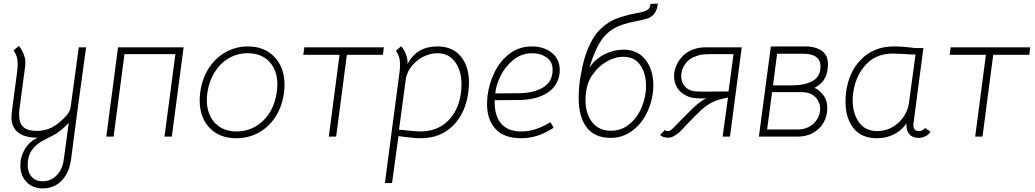

<svg xmlns="http://www.w3.org/2000/svg" viewBox="-20 -765 5793 1075"><path d="M94 161Q94 111 120.5 68Q147 25 191 6Q118 6 81 -23.5Q44 -53 44 -110Q44 -118 46 -136L76 -364Q79 -388 79 -406Q79 -431 73.5 -448Q68 -465 56 -483L86 -508Q102 -488 112 -463.5Q122 -439 122 -413Q122 -401 121 -395L89 -155Q87 -143 87 -122Q87 -75 111 -53.5Q135 -32 187 -32Q233 -32 272.5 -52.5Q312 -73 354 -120Q365 -135 370 -145.5Q375 -156 376 -169L421 -500H462L412 -134L378 126Q368 202 325.5 246Q283 290 219 290Q163 290 128.5 254Q94 218 94 161ZM337 128 365 -78Q333 -42 292 -15L233 16Q183 40 159 74.5Q135 109 135 159Q135 200 157.5 225Q180 250 219 250Q265 250 297.5 216.5Q330 183 337 128Z M942 0H901L962 -462H677L616 0H575L641 -500H1008Z M1098 -204Q1098 -226 1101 -248Q1111 -323 1148 -381.5Q1185 -440 1242.5 -472.5Q1300 -505 1368 -505Q1461 -505 1517 -446Q1573 -387 1573 -289Q1573 -268 1570 -245Q1560 -170 1523.5 -112.5Q1487 -55 1429.5 -23Q1372 9 1303 9Q1209 9 1153.5 -49Q1098 -107 1098 -204ZM1530 -253Q1533 -273 1533 -292Q1533 -372 1488 -419.5Q1443 -467 1366 -467Q1309 -467 1261 -439Q1213 -411 1181.5 -360.5Q1150 -310 1141 -245Q1138 -224 1138 -206Q1138 -125 1183 -77Q1228 -29 1305 -29Q1362 -29 1410.5 -57Q1459 -85 1490.5 -136Q1522 -187 1530 -253Z M1881 -458H1678L1684 -500H2129L2124 -458H1922L1862 0H1821Z M2606 -301Q2606 -285 2602 -249Q2587 -132 2516.5 -61.5Q2446 9 2336 9Q2295 9 2211 -3L2175 260H2135L2217 -362Q2220 -385 2220 -402Q2220 -427 2214.5 -445Q2209 -463 2197 -481L2226 -506Q2244 -486 2253.5 -460Q2263 -434 2262 -407Q2313 -505 2428 -505Q2515 -505 2560.5 -448.5Q2606 -392 2606 -301ZM2561 -247Q2564 -270 2564 -292Q2564 -368 2528.5 -417.5Q2493 -467 2429 -467Q2391 -467 2353.5 -449Q2316 -431 2289 -399.5Q2262 -368 2253 -328L2214 -39Q2310 -29 2332 -29Q2429 -29 2489 -89Q2549 -149 2561 -247Z M2707 -182Q2707 -206 2710 -231Q2719 -300 2750 -362.5Q2781 -425 2834 -465Q2887 -505 2958 -505Q3026 -505 3070 -469Q3114 -433 3114 -373Q3114 -360 3113 -353Q3103 -281 3041 -243Q2979 -205 2880 -205L2750 -204Q2747 -120 2784.5 -74.5Q2822 -29 2899 -29Q2943 -29 2981.5 -42.5Q3020 -56 3062 -81L3080 -50Q2992 9 2898 9Q2803 9 2755 -42.5Q2707 -94 2707 -182ZM3074 -374Q3074 -420 3040.5 -443.5Q3007 -467 2960 -467Q2900 -467 2854.5 -430Q2809 -393 2783 -340.5Q2757 -288 2753 -242L2883 -243Q2966 -243 3020 -275Q3074 -307 3074 -374Z M3220 -215Q3220 -240 3221 -253Q3221 -259 3223 -282Q3225 -305 3229.5 -332Q3234 -359 3241 -392Q3262 -488 3304 -555Q3346 -622 3422 -657Q3474 -678 3547 -692Q3587 -699 3603.5 -708.5Q3620 -718 3622 -743L3663 -745Q3661 -710 3640 -684Q3625 -668 3603.5 -661Q3582 -654 3540 -646Q3459 -631 3413 -603Q3367 -575 3338 -526.5Q3309 -478 3280 -388Q3317 -438 3367.5 -462.5Q3418 -487 3471 -487Q3550 -487 3594 -430.5Q3638 -374 3638 -287Q3638 -266 3635 -243Q3626 -175 3594 -118Q3562 -61 3511.5 -27Q3461 7 3400 7Q3309 7 3264.5 -52Q3220 -111 3220 -215ZM3597 -285Q3597 -354 3565 -400.5Q3533 -447 3471 -447Q3422 -447 3376 -420Q3330 -393 3305 -356Q3286 -333 3276 -308Q3266 -283 3261 -247Q3258 -226 3258 -206Q3258 -130 3295 -81.5Q3332 -33 3401 -33Q3453 -33 3494.5 -62.5Q3536 -92 3561.5 -140.5Q3587 -189 3595 -247Q3597 -260 3597 -285Z M3676 -9 3703 -38Q3705 -33 3710.5 -32Q3716 -31 3721 -31Q3730 -31 3739.5 -39Q3749 -47 3767 -66L3801 -101Q3859 -161 3891 -187Q3915 -206 3935 -214Q3899 -213 3873 -215.5Q3847 -218 3828 -227Q3791 -243 3772.5 -272.5Q3754 -302 3754 -339Q3754 -374 3771.5 -408Q3789 -442 3818 -465Q3866 -500 3931 -500H4133L4067 0H4026L4056 -219Q3999 -208 3967 -192Q3935 -176 3900 -143Q3874 -119 3832 -75Q3807 -47 3783 -24Q3765 -8 3749.5 -1Q3734 6 3718 6Q3707 6 3695 2Q3683 -2 3676 -9ZM3922 -252 4059 -253 4087 -462H3990Q3938 -462 3919 -460.5Q3900 -459 3882 -452Q3839 -439 3816.5 -407Q3794 -375 3794 -340Q3794 -312 3807.5 -290.5Q3821 -269 3849 -258Q3863 -254 3875.5 -253Q3888 -252 3922 -252Z M4474 -505Q4535 -508 4575.5 -484.5Q4616 -461 4616 -402Q4616 -394 4614 -378Q4609 -340 4591 -315Q4573 -290 4540 -273Q4564 -264 4588 -234.5Q4612 -205 4612 -158Q4612 -117 4592.5 -81Q4573 -45 4535 -22.5Q4497 0 4444 0H4229L4296 -505ZM4574 -394Q4574 -428 4550 -446Q4526 -464 4480 -464H4331L4308 -287H4415Q4485 -287 4529.5 -311.5Q4574 -336 4574 -394ZM4572 -155Q4572 -194 4545 -221.5Q4518 -249 4469 -249H4303L4275 -40H4447Q4484 -40 4512.5 -56.5Q4541 -73 4556.5 -99.5Q4572 -126 4572 -155Z M5190 -27Q5178 -10 5160 -1.5Q5142 7 5125 7Q5089 7 5071 -14Q5053 -35 5055 -74Q5029 -35 4985.5 -13Q4942 9 4890 9Q4803 9 4758.5 -47.5Q4714 -104 4714 -195Q4714 -220 4717 -247Q4732 -364 4803.5 -434.5Q4875 -505 4984 -505Q5038 -505 5101 -496H5150L5095 -77Q5094 -73 5094 -65Q5094 -31 5125 -31Q5135 -31 5145.5 -36.5Q5156 -42 5160 -49ZM5106 -460Q5090 -459 5035 -463L4978 -465Q4885 -465 4827.5 -402.5Q4770 -340 4757 -245Q4754 -224 4754 -204Q4754 -130 4789 -80.5Q4824 -31 4892 -31Q4940 -31 4980.5 -55.5Q5021 -80 5044 -119Q5063 -148 5069 -187Z M5500 -458H5297L5303 -500H5748L5743 -458H5541L5481 0H5440Z"/></svg>

Font: Bellota Light
Style: Italic
Weight: 300
Italic angle: -7.5°
Designer: Kemie Guaida
Foundry: Kemie Guaida
Version: Version 4.001